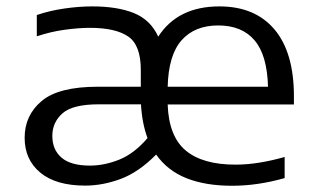

<svg xmlns="http://www.w3.org/2000/svg" viewBox="-20 -571 985 600"><path d="M246 9Q155 9 106 -31.5Q57 -72 57 -140.5Q57 -210.5 110 -255.2Q163 -300 286 -300H420V-352.5Q420 -430.5 380.2 -457.2Q340.5 -484 261 -484Q226 -484 182 -478Q138 -472 95 -457.5V-524Q134 -537.5 180 -544.2Q226 -551 268.5 -551Q347 -551 398.8 -530Q450.5 -509 474.5 -456.5Q535.5 -551 665.5 -551Q777 -551 837.8 -479Q898.5 -407 898.5 -270V-244.5H504Q507.5 -145 560.2 -100.8Q613 -56.5 716 -56.5Q752 -56.5 790.8 -62.8Q829.5 -69 869.5 -80.5V-14.5Q785.5 9.5 705 9.5Q622 9.5 562.5 -14.2Q503 -38 468 -88Q413 -32.5 357 -11.8Q301 9 246 9ZM662 -491.5Q588.5 -491.5 547.5 -445.2Q506.5 -399 504 -300H817.5Q815 -398.5 775.5 -445Q736 -491.5 662 -491.5ZM261 -53.5Q306 -53.5 352.8 -72.2Q399.5 -91 441 -139.5Q424 -185 420.5 -245H288.5Q207 -245 175.2 -216.8Q143.5 -188.5 143.5 -146.5Q143.5 -103 172.5 -78.2Q201.5 -53.5 261 -53.5Z"/></svg>

Font: Encode Sans Expanded Expanded
Style: Regular
Weight: 400
Width: 7
Designer: Multiple Designers
Foundry: Impallari Type
Version: Version 3.000; ttfautohint (v1.8.3) -l 8 -r 50 -G 200 -x 14 